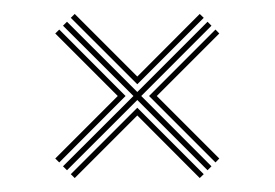

<svg xmlns="http://www.w3.org/2000/svg" viewBox="-20 -536 398 278"><path d="M71.2 -295.2 173.2 -397 71.2 -498.8 77 -504.5 178.8 -402.8 280.5 -504.5 286.2 -498.8 184.5 -397 286.2 -295.2 280.5 -289.5 178.8 -391.2 77 -289.5ZM60 -306.5 150.5 -397 60 -487.5 65.8 -493.2 161.8 -397 65.8 -300.8ZM82.5 -510.2 88.2 -515.8 178.8 -425.2 269.2 -515.8 275 -510.2 178.8 -414ZM82.5 -283.8 178.8 -380 275 -283.8 269.2 -278.2 178.8 -368.8 88.2 -278.2ZM195.8 -397 292 -493.2 297.5 -487.5 207 -397 297.5 -306.5 292 -300.8Z"/></svg>

Font: Big Shoulders Inline Text Thin Thin
Style: Regular
Weight: 250
Version: Version 2.002